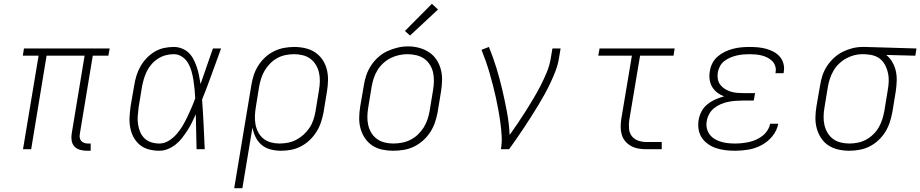

<svg xmlns="http://www.w3.org/2000/svg" viewBox="-20 -785 4841 1010"><path d="M436 8Q418 8 400.5 3Q383 -2 371.5 -14.5Q360 -27 357 -45Q354 -63 357 -81L425 -492H225L144 0H101L183 -492H100L106 -530H557L550 -492H468L400 -81Q398 -71 399.5 -61Q401 -51 407 -44Q413 -37 422.5 -33.5Q432 -30 442 -30H457V8Z M818 8Q790 8 763 1Q736 -6 715.5 -23Q695 -40 682.5 -63.5Q670 -87 665 -114Q660 -141 661.5 -169Q663 -197 667 -226L686 -336Q690 -361 697.5 -386Q705 -411 718.5 -435Q732 -459 751 -479Q770 -499 793.5 -513Q817 -527 842.5 -532.5Q868 -538 894 -538Q917 -538 938 -529.5Q959 -521 974 -506Q989 -491 999 -471Q1009 -451 1016 -430Q1023 -409 1027 -387Q1031 -365 1035 -343Q1051 -390 1067.5 -436.5Q1084 -483 1100 -530H1143Q1118 -463 1094 -395.5Q1070 -328 1043 -261Q1048 -196 1051 -130.5Q1054 -65 1057 0H1014Q1013 -46 1012 -92Q1011 -138 1010 -184Q1000 -162 989.5 -140.5Q979 -119 966 -99Q953 -79 938 -59.5Q923 -40 904 -25Q885 -10 863 -1Q841 8 818 8ZM818 -30Q844 -30 867.5 -44.5Q891 -59 909 -79.5Q927 -100 940.5 -123Q954 -146 965.5 -170Q977 -194 987.5 -218.5Q998 -243 1007 -268Q1006 -292 1003.5 -316Q1001 -340 997.5 -363.5Q994 -387 987.5 -410Q981 -433 969.5 -453Q958 -473 938 -486.5Q918 -500 894 -500Q873 -500 852 -494.5Q831 -489 812 -477Q793 -465 778 -448Q763 -431 753 -411Q743 -391 737 -370.5Q731 -350 727 -329L709 -219Q706 -197 704.5 -175Q703 -153 706 -132Q709 -111 717 -91.5Q725 -72 740 -57.5Q755 -43 775.5 -36.5Q796 -30 818 -30Z M1212 205 1302 -336Q1306 -362 1314.5 -388.5Q1323 -415 1338 -439Q1353 -463 1374.5 -483Q1396 -503 1421.5 -515.5Q1447 -528 1474 -533Q1501 -538 1528 -538Q1557 -538 1585.5 -531.5Q1614 -525 1637 -510Q1660 -495 1676 -471.5Q1692 -448 1699 -420.5Q1706 -393 1705.5 -363.5Q1705 -334 1700 -304L1682 -194Q1677 -168 1668.5 -142Q1660 -116 1645 -92Q1630 -68 1609 -48Q1588 -28 1563 -15Q1538 -2 1511.5 3Q1485 8 1458 8Q1430 8 1403 1Q1376 -6 1356 -23Q1336 -40 1324.5 -64Q1313 -88 1308 -114L1255 205ZM1450 -30Q1473 -30 1495.5 -34.5Q1518 -39 1539 -50Q1560 -61 1578 -77.5Q1596 -94 1609 -114Q1622 -134 1629 -156Q1636 -178 1640 -201L1658 -311Q1662 -334 1662.5 -357.5Q1663 -381 1658 -403Q1653 -425 1641.5 -444Q1630 -463 1612.5 -476Q1595 -489 1572.5 -494.5Q1550 -500 1527 -500Q1505 -500 1482.5 -495.5Q1460 -491 1439.5 -480Q1419 -469 1402 -452Q1385 -435 1373 -415Q1361 -395 1354 -373Q1347 -351 1343 -329L1326 -223Q1322 -200 1321 -176.5Q1320 -153 1324 -131Q1328 -109 1338.5 -89Q1349 -69 1366 -55.5Q1383 -42 1405 -36Q1427 -30 1450 -30Z M2048 8Q2019 8 1990.5 2Q1962 -4 1938.5 -19.5Q1915 -35 1899.5 -58.5Q1884 -82 1876.5 -109Q1869 -136 1869.5 -166Q1870 -196 1875 -226L1894 -336Q1898 -363 1907 -389.5Q1916 -416 1932 -440.5Q1948 -465 1970 -484.5Q1992 -504 2018 -516Q2044 -528 2071.5 -534.5Q2099 -541 2127 -541Q2156 -541 2184.5 -533.5Q2213 -526 2236.5 -510.5Q2260 -495 2275.5 -472Q2291 -449 2298.5 -421.5Q2306 -394 2305.5 -364Q2305 -334 2300 -304L2282 -194Q2277 -167 2268 -140.5Q2259 -114 2243 -89.5Q2227 -65 2205 -45.5Q2183 -26 2157 -13.5Q2131 -1 2103 3.5Q2075 8 2048 8ZM2049 -30Q2072 -30 2095 -34.5Q2118 -39 2139 -49.5Q2160 -60 2178 -77Q2196 -94 2208.5 -114Q2221 -134 2228.5 -156Q2236 -178 2240 -201L2258 -311Q2262 -334 2262.5 -358Q2263 -382 2258 -404Q2253 -426 2241 -445Q2229 -464 2211 -476.5Q2193 -489 2170 -494.5Q2147 -500 2123 -500Q2101 -500 2078.5 -495Q2056 -490 2035 -479.5Q2014 -469 1996 -452.5Q1978 -436 1965.5 -415.5Q1953 -395 1946 -373.5Q1939 -352 1935 -329L1917 -219Q1913 -196 1912.5 -172.5Q1912 -149 1917 -127Q1922 -105 1933.5 -86Q1945 -67 1963 -54Q1981 -41 2003.5 -35.5Q2026 -30 2049 -30ZM2137 -598 2110 -622 2252 -765 2284 -735Z M2615 0Q2621 -34 2619 -68.5Q2617 -103 2612.5 -137Q2608 -171 2602 -204Q2596 -237 2589 -269.5Q2582 -302 2573.5 -334.5Q2565 -367 2556 -398.5Q2547 -430 2536 -461.5Q2525 -493 2513 -523L2552 -538Q2574 -484 2591.5 -427Q2609 -370 2622.5 -312Q2636 -254 2647 -195Q2658 -136 2661 -75Q2683 -106 2705 -138.5Q2727 -171 2747.5 -203.5Q2768 -236 2787.5 -269Q2807 -302 2824.5 -336Q2842 -370 2856.5 -405.5Q2871 -441 2877 -477L2886 -530H2929L2920 -477Q2915 -445 2903 -413.5Q2891 -382 2876.5 -351Q2862 -320 2845.5 -290Q2829 -260 2811 -230.5Q2793 -201 2774.5 -172Q2756 -143 2737 -114Q2718 -85 2698 -56.5Q2678 -28 2658 0Z M3380 0Q3359 0 3338.5 -3.5Q3318 -7 3300.5 -16.5Q3283 -26 3270 -41Q3257 -56 3251 -75.5Q3245 -95 3245 -116Q3245 -137 3248 -158L3304 -492H3127L3134 -530H3529L3523 -492H3347L3290 -152Q3287 -129 3289 -107Q3291 -85 3304 -68.5Q3317 -52 3337.5 -45Q3358 -38 3380 -38H3461V0Z M3847 8Q3821 8 3796 5Q3771 2 3748 -5.5Q3725 -13 3705.5 -26.5Q3686 -40 3672.5 -59.5Q3659 -79 3655 -104Q3651 -129 3655 -154Q3659 -177 3670.5 -199Q3682 -221 3701.5 -236.5Q3721 -252 3743.5 -262Q3766 -272 3789 -278Q3770 -285 3753.5 -297.5Q3737 -310 3726.5 -327.5Q3716 -345 3713 -367Q3710 -389 3714 -410Q3717 -432 3727.5 -452.5Q3738 -473 3755.5 -488Q3773 -503 3794 -513Q3815 -523 3836.5 -528.5Q3858 -534 3879.5 -536Q3901 -538 3923 -538Q3945 -538 3967 -536Q3989 -534 4009.5 -528.5Q4030 -523 4049 -513Q4068 -503 4081.5 -487.5Q4095 -472 4101 -451Q4107 -430 4103 -408Q4103 -406 4102.5 -404Q4102 -402 4102 -400H4059Q4060 -402 4060 -403.5Q4060 -405 4060 -406Q4063 -422 4058 -437.5Q4053 -453 4042 -464Q4031 -475 4017 -482Q4003 -489 3987.5 -493Q3972 -497 3955.5 -498.5Q3939 -500 3923 -500Q3906 -500 3889 -498.5Q3872 -497 3855 -493Q3838 -489 3821.5 -482Q3805 -475 3790.5 -464Q3776 -453 3767.5 -437Q3759 -421 3756 -404Q3753 -387 3756 -369.5Q3759 -352 3769 -339Q3779 -326 3793.5 -317Q3808 -308 3824 -303Q3840 -298 3857.5 -296.5Q3875 -295 3893 -295H3952L3945 -256H3886Q3867 -256 3848 -254.5Q3829 -253 3809.5 -249Q3790 -245 3771.5 -237Q3753 -229 3737 -216.5Q3721 -204 3711 -186Q3701 -168 3698 -149Q3694 -130 3698 -111.5Q3702 -93 3712.5 -78.5Q3723 -64 3738.5 -54.5Q3754 -45 3772 -39.5Q3790 -34 3809 -32Q3828 -30 3847 -30Q3865 -30 3883.5 -32Q3902 -34 3920.5 -38Q3939 -42 3957 -50Q3975 -58 3990.5 -70Q4006 -82 4017 -99Q4028 -116 4031 -134H4074Q4067 -98 4043 -68.5Q4019 -39 3986 -21.5Q3953 -4 3917.5 2Q3882 8 3847 8Z M4448 8Q4418 8 4389.5 1.5Q4361 -5 4338 -20Q4315 -35 4299.5 -58.5Q4284 -82 4276.5 -109.5Q4269 -137 4269.5 -166.5Q4270 -196 4275 -226L4294 -336Q4298 -362 4306.5 -388Q4315 -414 4330.5 -437.5Q4346 -461 4367 -480.5Q4388 -500 4413 -512.5Q4438 -525 4464.5 -531.5Q4491 -538 4518 -538Q4522 -538 4525.5 -538Q4529 -538 4533 -538L4801 -530L4795 -492L4642 -496Q4661 -481 4674 -458.5Q4687 -436 4692.5 -411Q4698 -386 4697 -358.5Q4696 -331 4692 -304L4674 -194Q4669 -168 4660.5 -141.5Q4652 -115 4637 -91Q4622 -67 4600.5 -47Q4579 -27 4554 -14.5Q4529 -2 4501.5 3Q4474 8 4448 8ZM4448 -30Q4470 -30 4492.5 -34.5Q4515 -39 4535.5 -50Q4556 -61 4573.5 -78Q4591 -95 4602.5 -115Q4614 -135 4621 -157Q4628 -179 4632 -201L4650 -311Q4654 -333 4655 -355Q4656 -377 4652 -397.5Q4648 -418 4639 -437Q4630 -456 4615.5 -470Q4601 -484 4581 -491Q4561 -498 4539 -499L4526 -500Q4524 -500 4521 -500Q4518 -500 4515 -500Q4493 -500 4471.5 -494Q4450 -488 4430 -477Q4410 -466 4393 -449.5Q4376 -433 4364.5 -413Q4353 -393 4346 -372Q4339 -351 4335 -329L4317 -219Q4313 -196 4312.5 -172.5Q4312 -149 4317 -127Q4322 -105 4333.5 -86Q4345 -67 4362.5 -54Q4380 -41 4402.5 -35.5Q4425 -30 4448 -30Z"/></svg>

Font: Iosevka Curly Slab XLtExObl
Style: Regular
Weight: 200
Width: 7
Italic angle: -9°
Monospace: yes
Designer: Belleve Invis
Foundry: Belleve Invis
Version: Version 11.0.0; ttfautohint (v1.8.3)